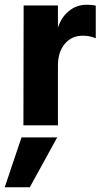

<svg xmlns="http://www.w3.org/2000/svg" viewBox="-40 -530 430 812"><path d="M205 0H59L60 -507H205V-413Q219 -457 251.5 -483.5Q284 -510 327 -510Q351 -510 365 -506V-368Q341 -379 310 -379Q263 -379 234 -344.5Q205 -310 205 -253ZM86 262H-20L51 51H202Z"/></svg>

Font: Hind Jalandhar
Style: Bold
Weight: 700
Designer: Namrata Goyal
Foundry: Indian Type Foundry
Version: Version 0.702;PS 1.0;hotconv 1.0.81;makeotf.lib2.5.63406